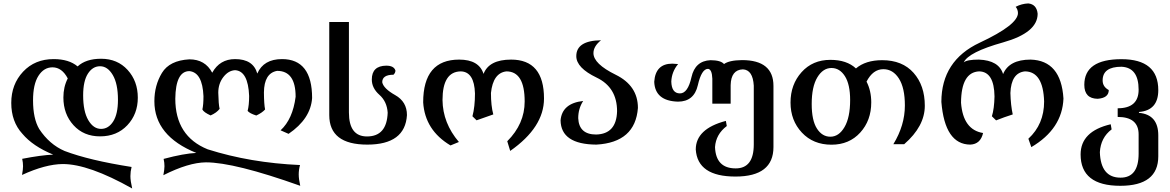

<svg xmlns="http://www.w3.org/2000/svg" viewBox="-20 -830 6795 1115"><path d="M566.9 -81.5Q609.9 -81.5 637.5 -124.8Q665 -168 665 -250.5Q665 -343.3 635 -394.3Q605 -445.3 561 -445.3Q518.1 -445.3 490.5 -402.3Q462.9 -359.4 462.9 -276.4Q462.9 -183.1 492.7 -132.3Q522.5 -81.5 566.9 -81.5ZM747.6 264.6Q495.1 122.6 344.7 122.6Q243.7 123.5 107.9 186Q113.8 153.8 113.8 135.3Q113.8 114.3 108.9 92.3Q219.2 70.8 289.1 67.9Q170.9 19.5 109.9 -53.2Q45.4 -123.5 45.4 -232.4Q45.4 -340.3 114 -413.6Q182.6 -486.8 291.5 -486.8Q380.4 -486.8 430.7 -444.3Q479 -488.8 566.9 -488.8Q662.1 -488.8 721.2 -423.8Q780.3 -358.9 780.3 -262.7Q780.3 -167.5 719.5 -102.8Q658.7 -38.1 561 -38.1Q465.8 -38.1 407 -102.8Q348.1 -167.5 348.1 -263.7Q348.1 -325.7 373.5 -374.5Q339.8 -439 284.7 -439Q234.9 -439 203.4 -389.9Q171.9 -340.8 171.9 -247.1Q171.9 -141.6 207.5 -81.1Q266.6 8.8 355.5 46.9Q498.5 101.1 744.1 139.6Q737.3 166 737.3 192.9Q737.3 219.7 747.6 264.6Z M1723.6 249Q1341.3 112.8 1175.8 112.8Q1074.7 113.8 928.7 187.5Q935.1 153.8 935.1 135.3Q935.1 114.3 930.2 92.8Q1049.3 61 1120.1 58.1Q876.5 -40.5 876.5 -242.2Q876.5 -334 920.4 -406.5Q964.4 -479 1079.6 -485.4Q1171.4 -485.4 1212.4 -407.7Q1256.3 -486.8 1345.2 -486.8Q1450.7 -486.8 1474.1 -402.8Q1510.7 -486.8 1617.7 -486.8Q1792.5 -486.8 1792.5 -260.7Q1784.2 -140.1 1655.8 -52.7L1609.4 -73.2Q1680.2 -138.2 1696.8 -268.1Q1696.8 -418.5 1589.4 -418.5Q1513.7 -405.3 1512.7 -293Q1513.2 -223.6 1519.5 -194.3Q1502 -174.8 1468.3 -159.2Q1429.7 -171.4 1418 -186Q1426.8 -218.8 1426.8 -272.9Q1420.9 -418 1345.2 -422.4Q1306.2 -420.4 1276.9 -382.3Q1247.6 -344.2 1247.6 -291.5Q1249 -224.1 1255.4 -197.8Q1238.3 -175.3 1203.1 -159.7Q1163.1 -177.7 1155.3 -194.3Q1161.6 -221.2 1161.6 -271.5Q1155.8 -409.2 1080.1 -417Q1000 -417 998 -256.8Q998 -39.1 1186 37.1Q1433.6 115.7 1722.2 128.4Q1714.8 156.2 1714.8 183.1Q1714.8 210 1723.6 249Z M2112.8 9.8Q1892.1 9.8 1892.1 -161.6V-702.1H2006.3V-176.8Q2006.3 -37.6 2111.3 -37.6Q2226.6 -37.6 2231.4 -175.8Q2227.1 -240.7 2183.1 -279.5Q2139.2 -318.4 2139.2 -368.2Q2139.2 -447.8 2223.1 -448.7Q2267.6 -448.7 2276.4 -420.4Q2276.4 -407.2 2265.1 -396Q2199.7 -396 2199.7 -352.5Q2207 -315.9 2275.1 -277.6Q2343.3 -239.3 2343.3 -161.6Q2333 9.8 2112.8 9.8Z M2942.9 46.4 2925.8 -9.8Q3026.9 -110.8 3026.9 -240.7Q3026.9 -415.5 2920.9 -415.5Q2843.3 -406.7 2831.1 -290Q2831.1 -215.3 2844.7 -165.5L2747.6 -131.3L2723.6 -154.8Q2738.3 -210 2738.3 -287.1Q2734.4 -414.1 2655.3 -415.5Q2549.8 -413.6 2549.8 -249Q2551.3 -115.2 2645 -5.4L2596.2 14.6Q2447.8 -73.7 2437.5 -235.4Q2437.5 -483.9 2646.5 -483.9Q2761.7 -483.9 2788.1 -400.9Q2819.8 -483.9 2948.2 -483.9Q3139.2 -483.9 3139.2 -257.8Q3139.2 -90.8 2942.9 46.4Z M3443.4 9.8Q3237.3 8.3 3235.4 -131.3Q3244.1 -230 3366.7 -243.7Q3337.9 -199.2 3337.9 -143.6Q3342.3 -48.8 3441.9 -48.8Q3560.1 -51.8 3563.5 -184.1Q3563.5 -322.3 3445.1 -379.2Q3326.7 -436 3326.7 -503.9Q3326.7 -594.2 3470.2 -596.2Q3426.3 -561 3426.3 -521.5Q3426.3 -459.5 3555.4 -396Q3684.6 -332.5 3684.6 -203.1Q3669.4 -2.9 3443.4 9.8Z M4251 195.3Q4030.8 195.3 4020.5 38.1Q4020.5 -82 4195.3 -127.9L4200.7 -98.1Q4137.2 -50.3 4132.3 24.4Q4137.2 147.9 4252.4 147.9Q4357.4 147.9 4357.4 8.8V-332.5Q4352.1 -424.3 4294.4 -427.2Q4225.1 -424.8 4223.1 -335.4V-228H4116.7V-373Q4114.7 -427.7 4091.8 -430.2Q4054.2 -430.2 4032.5 -335Q4010.7 -239.7 3917 -239.7Q3783.7 -243.7 3779.3 -355Q3786.6 -460.4 3884.3 -460.4Q3892.6 -460.4 3918 -458Q3880.9 -413.6 3878.4 -356.4Q3880.4 -287.6 3928.7 -287.6Q3974.6 -287.6 3995.6 -382.1Q4016.6 -476.6 4106.4 -480.5Q4166.5 -480 4184.6 -458Q4213.9 -480 4289.1 -481Q4471.7 -481 4471.7 -331.1V23.9Q4471.7 195.3 4251 195.3Z M4802.2 -36.1Q4851.6 -36.1 4884.3 -92Q4917 -147.9 4917 -249Q4917 -339.8 4886.7 -387.5Q4856.4 -435.1 4808.6 -435.1Q4759.3 -435.1 4726.6 -380.9Q4693.8 -326.7 4693.8 -226.1Q4693.8 -130.9 4724.1 -83.5Q4754.4 -36.1 4802.2 -36.1ZM4808.6 10.3Q4702.6 10.3 4636.7 -60.1Q4570.8 -130.4 4570.8 -234.4Q4570.8 -339.4 4635 -410.9Q4699.2 -482.4 4802.2 -482.4Q4897.5 -482.4 4950.7 -432.6Q5006.8 -480.5 5103 -480.5Q5220.2 -480.5 5285.4 -407Q5350.6 -333.5 5350.6 -215.8Q5350.6 -96.7 5231 7.3H5168Q5234.9 -102.1 5234.9 -217.3Q5234.9 -319.8 5200.2 -374Q5165.5 -428.2 5109.9 -428.2Q5049.3 -428.2 5012.2 -356Q5039.6 -303.2 5039.6 -235.4Q5039.6 -130.4 4975.6 -60.1Q4911.6 10.3 4808.6 10.3Z M5969.2 24.4 5952.1 -24.4Q6043.5 -108.4 6043.5 -240.7Q6038.1 -414.6 5932.1 -415.5Q5852.1 -407.2 5847.7 -290Q5849.6 -217.8 5861.3 -165.5Q5812 -149.9 5764.6 -130.9L5740.2 -154.8Q5753.9 -198.7 5755.4 -270Q5753.4 -414.1 5666 -415.5Q5562 -410.6 5561 -233.4Q5572.8 -76.2 5689 -57.6Q5674.3 7.3 5614.7 9.8Q5466.8 8.8 5446.8 -238.3Q5447.3 -478 5669.4 -582Q5891.6 -686 5891.6 -754.4Q5891.1 -774.9 5878.4 -790.5Q5913.1 -808.6 5951.7 -810.1Q6000.5 -804.7 6005.9 -750Q6005.9 -640.1 5804.9 -583.7Q5604 -527.3 5576.7 -467.8Q5595.7 -483.9 5664.6 -483.9Q5781.2 -479.5 5805.2 -399.9Q5840.3 -483.9 5964.8 -483.9Q6142.1 -479 6155.8 -257.8Q6148.9 -81.5 5969.2 24.4Z M6485.8 249Q6255.4 249 6255.4 66.9Q6255.4 -67.4 6430.2 -108.4L6435.5 -78.6Q6372.1 -30.8 6367.2 53.7Q6372.1 201.7 6487.3 201.7Q6592.3 201.7 6592.3 62.5V-49.3Q6592.3 -150.9 6470.7 -150.9V-201.2Q6592.3 -201.2 6592.3 -309.1Q6592.3 -438 6492.7 -442.4Q6383.3 -442.4 6383.3 -362.8Q6383.3 -326.2 6418.9 -307.1Q6418.9 -261.2 6354.5 -256.3Q6276.9 -257.3 6276.9 -337.4Q6276.9 -486.3 6492.7 -486.3Q6706.5 -486.3 6706.5 -306.6Q6706.5 -188.5 6594.2 -179.7V-174.8Q6706.5 -164.6 6706.5 -43.9V77.6Q6706.5 249 6485.8 249Z"/></svg>

Font: Kelvinch
Style: Bold
Weight: 700
Designer: Paul James Miller
Foundry: High-Logic / Made with FontCreator
Version: Version 3.501;March 28, 2021;FontCreator 13.0.0.2683 64-bit